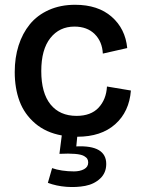

<svg xmlns="http://www.w3.org/2000/svg" viewBox="-20 -553 584 795"><path d="M178.2 204.1 195.8 143.1Q212.9 149.4 237.1 153.1Q261.2 156.7 286.1 156.7Q311 156.7 328.1 147.5Q345.2 138.2 345.2 120.1Q345.2 111.3 341.6 105Q337.9 98.6 326.9 92.5Q315.9 86.4 290.5 84.2Q265.1 82 226.1 84L235.8 7.8Q170.4 -3.9 125.7 -42Q81.1 -80.1 61 -133.8Q41 -187.5 41 -254.9Q41 -314 56.9 -364.3Q72.8 -414.6 103.5 -452.4Q134.3 -490.2 182.4 -511.7Q230.5 -533.2 291 -533.2Q385.7 -533.2 442.4 -483.6Q499 -434.1 506.8 -354L405.8 -331.1Q403.3 -380.9 372.1 -411.9Q340.8 -442.9 288.1 -442.9Q226.1 -442.9 188.5 -395.5Q150.9 -348.1 150.9 -258.8Q150.9 -168 189.2 -120.6Q227.5 -73.2 296.9 -73.2Q356.4 -73.2 388.2 -107.2Q419.9 -141.1 422.9 -194.8L522 -178.2Q515.1 -90.3 457 -38.6Q398.9 13.2 299.8 13.2L295.9 53.2Q419.9 47.4 419.9 126Q419.9 162.6 395 186Q370.1 209.5 333 216.6Q295.9 223.6 254.6 220.5Q213.4 217.3 178.2 204.1Z"/></svg>

Font: Bricolage Grotesque Medium
Style: Regular
Weight: 500
Designer: Mathieu Triay
Foundry: Atelier Triay
Version: Version 1.000;gftools[0.9.30]